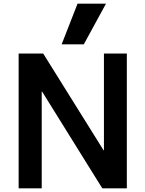

<svg xmlns="http://www.w3.org/2000/svg" viewBox="-20 -1020 788 1040"><path d="M81 0V-730H214L541 -206H543V-730H667V0H534L208 -524H206V0ZM434 -780H314L400 -1000H554Z"/></svg>

Font: M PLUS 2 SemiBold
Style: Regular
Weight: 600
Designer: Coji Morishita
Foundry: UNDERFOREST DESIGN
Version: Version 1.001